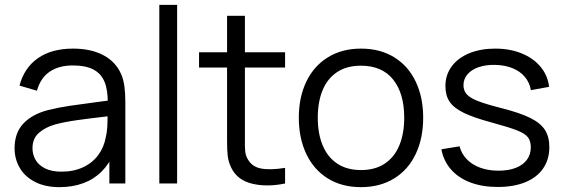

<svg xmlns="http://www.w3.org/2000/svg" viewBox="-20 -755 2321 790"><path d="M224.7 15Q165.7 15 123.9 -6.6Q82.2 -28.2 61.1 -64.5Q40 -100.8 40 -145Q40 -208.7 76.5 -247Q113 -285.3 177.3 -302Q219.7 -312.7 268.7 -319.9Q317.7 -327.2 402 -338.2Q415.3 -339.8 427.4 -341.2Q439.5 -342.7 449.7 -344.3L423.3 -328.7Q424.3 -382.8 410.5 -417.3Q396.7 -451.8 364.7 -468.8Q332.7 -485.7 279.3 -485.7Q222.5 -485.7 184.7 -460.2Q146.8 -434.7 132 -381.7L60.3 -402.7Q79.3 -475.7 135.7 -515.3Q192 -555 280.7 -555Q355.2 -555 406.8 -527.1Q458.3 -499.2 479.7 -447Q488.8 -425 492.2 -397.1Q495.7 -369.2 495.7 -335.3V0H430V-135.7L449 -127.3Q430.3 -81.3 398.3 -49.3Q366.3 -17.3 322.4 -1.2Q278.5 15 224.7 15ZM233 -48.7Q283.2 -48.7 321.8 -66.8Q360.5 -84.8 384.2 -117Q408 -149.2 415.3 -190.7Q420.2 -210.3 421.4 -232.8Q422.7 -255.2 422.7 -285.5V-294.7L450.7 -280L417 -275.7Q344.3 -267.3 295 -260.3Q245.7 -253.3 207 -243Q166.2 -231.3 139.9 -208.2Q113.7 -185.2 113.7 -145Q113.7 -119.8 125.9 -97.9Q138.2 -76 165 -62.3Q191.8 -48.7 233 -48.7Z M635.5 0V-735H708.8V0Z M1153 0Q1078 15.5 1017.3 0.8Q956.7 -13.8 931.7 -64.3Q919.8 -88.8 916.9 -113.8Q914 -138.8 914.3 -181.5V-195.7V-690H987.7V-198.3V-182.3Q987.2 -149.8 988.9 -132.6Q990.7 -115.3 998.7 -101.3Q1015.8 -69.3 1053.2 -61.8Q1090.5 -54.3 1153 -64.3ZM799 -477V-540H1153V-477Z M1465.2 15Q1386 15 1328.3 -21.1Q1270.7 -57.2 1240.1 -121.9Q1209.5 -186.7 1209.5 -270.7Q1209.5 -355.2 1240.6 -419.6Q1271.7 -484 1329.6 -519.5Q1387.5 -555 1465.2 -555Q1544.7 -555 1602.4 -519.1Q1660.2 -483.2 1690.7 -418.8Q1721.2 -354.5 1721.2 -270.7Q1721.2 -185.7 1690.4 -121.1Q1659.7 -56.5 1601.8 -20.8Q1543.8 15 1465.2 15ZM1465.2 -55.3Q1523.7 -55.3 1563.6 -82.1Q1603.5 -108.8 1623.3 -157.4Q1643.2 -206 1643.2 -270.7Q1643.2 -370.5 1597.7 -427.6Q1552.2 -484.7 1465.2 -484.7Q1406 -484.7 1366.2 -457.8Q1326.5 -431 1307 -383Q1287.5 -335 1287.5 -270.7Q1287.5 -205 1307.8 -156.5Q1328 -108 1367.8 -81.7Q1407.5 -55.3 1465.2 -55.3Z M2027.7 14.3Q1964.8 14.3 1915.8 -4.1Q1866.8 -22.5 1836.1 -57.3Q1805.3 -92.2 1796 -140.7L1871 -153Q1878.8 -122.2 1900.8 -99.6Q1922.8 -77 1956.4 -64.8Q1990 -52.7 2031.7 -52.7Q2072.2 -52.7 2102.1 -64.3Q2132 -76 2148 -97.7Q2164 -119.3 2164 -148.7Q2164 -174.7 2152.4 -189.9Q2140.8 -205.2 2108.2 -218.2Q2075.7 -231.2 2004 -250.7Q1929.3 -270.7 1888.3 -290.7Q1847.3 -310.7 1830 -336.5Q1812.7 -362.3 1812.7 -401Q1812.7 -446.5 1838.3 -481.5Q1864 -516.5 1910.5 -535.8Q1957 -555 2017.7 -555Q2078 -555 2126.4 -535.3Q2174.8 -515.7 2204.4 -479.9Q2234 -444.2 2239.3 -397.7L2164.3 -384Q2159.2 -415.3 2139.5 -438.7Q2119.8 -462 2088.3 -474.7Q2056.8 -487.3 2016.7 -488Q1978.7 -488.8 1949.2 -478.6Q1919.8 -468.3 1903.4 -449.1Q1887 -429.8 1887 -404.7Q1887 -382.5 1900.2 -367.4Q1913.3 -352.3 1946.5 -339.2Q1979.7 -326.2 2045 -309.7Q2120.7 -290.3 2162.5 -269.4Q2204.3 -248.5 2222.3 -220.3Q2240.3 -192.2 2240.3 -149.7Q2240.3 -99 2214.8 -61.9Q2189.3 -24.8 2141.3 -5.2Q2093.3 14.3 2027.7 14.3Z"/></svg>

Font: Manrope
Style: Regular
Weight: 400
Designer: Mikhail Sharanda
Foundry: Mikhail Sharanda
Version: Version 4.503